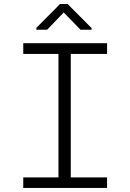

<svg xmlns="http://www.w3.org/2000/svg" viewBox="-20 -923 640 943"><path d="M94.2 -710.9H505.9V-658.2H327.6V-51.8H505.9V0H94.2V-51.8H267.1V-658.2H94.2ZM429.7 -785.2V-776.9H375.5L293 -861.8L211.4 -776.9H158.7V-786.6L274.9 -903.3H312Z"/></svg>

Font: Roboto Mono Light
Style: Regular
Weight: 300
Designer: Google
Version: Version 2.000985; 2015; ttfautohint (v1.3)